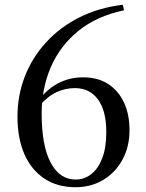

<svg xmlns="http://www.w3.org/2000/svg" viewBox="-20 -767 609 802"><path d="M295 15Q220 15 165.5 -21Q111 -57 82 -123Q53 -189 53 -279Q53 -368 83.5 -447Q114 -526 172 -589.5Q230 -653 311 -694Q392 -735 493 -747L498 -724Q384 -700 307.5 -638Q231 -576 192.5 -487Q154 -398 154 -293Q154 -159 191.5 -88Q229 -17 296 -17Q332 -17 361 -39.5Q390 -62 407 -106Q424 -150 424 -215Q424 -305 389 -352Q354 -399 293 -399Q253 -399 216 -382Q179 -365 143 -323L124 -335H131Q208 -444 327 -444Q389 -444 432 -416Q475 -388 498 -338.5Q521 -289 521 -223Q521 -155 492 -101Q463 -47 412 -16Q361 15 295 15Z"/></svg>

Font: Noto Serif SC ExtraLight Medium
Style: Regular
Weight: 500
Version: Version 2.002-H1;hotconv 1.1.0;makeotfexe 2.6.0